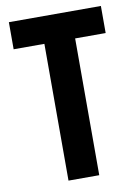

<svg xmlns="http://www.w3.org/2000/svg" viewBox="-82 -769 595 824"><g transform="rotate(-10 215.5 -357.0)"><path d="M283 0V-596H416V-714H15V-596H149V0Z"/></g></svg>

Font: Noto Sans Gurmukhi ExtraCondensed
Style: Bold
Weight: 700
Width: 2
Designer: Jelle Bosma - Monotype Design Team
Foundry: Monotype Imaging Inc.
Version: Version 2.004